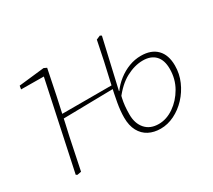

<svg xmlns="http://www.w3.org/2000/svg" viewBox="-103 -678 968 874"><g transform="rotate(-30 381.0 -241.0)"><path d="M88 4 81 0 182 -474 187 -460 60 -461 63 -479 197 -494 212 -487 185 -355 156 -222Q143 -166 132 -111Q121 -56 109 0ZM150 -249 152 -271H438L437 -254ZM522 12Q487 12 460 -2Q433 -16 417.5 -44.5Q402 -73 402 -115Q402 -149 409 -189Q416 -229 428 -282Q440 -332 451 -383.5Q462 -435 472 -485L493 -494L501 -489L442 -232L446 -229Q442 -214 438 -196.5Q434 -179 432 -159Q430 -139 430 -115Q430 -68 455 -39.5Q480 -11 525 -11Q566 -11 604.5 -37.5Q643 -64 668 -107.5Q693 -151 693 -204Q693 -250 670 -274Q647 -298 605 -298Q562 -298 517 -274Q472 -250 432 -196L428 -229H442Q461 -256 488 -277Q515 -298 545.5 -309.5Q576 -321 608 -321Q662 -321 691.5 -291Q721 -261 721 -205Q721 -162 704 -123Q687 -84 658.5 -53.5Q630 -23 594.5 -5.5Q559 12 522 12Z"/></g></svg>

Font: Source Serif 4 ExtraLight
Style: Italic
Weight: 250
Italic angle: -12°
Designer: Frank Grießhammer
Foundry: Adobe Systems Incorporated
Version: Version 4.004;hotconv 1.0.116;makeotfexe 2.5.65601